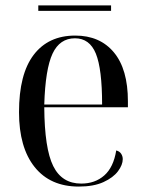

<svg xmlns="http://www.w3.org/2000/svg" viewBox="-20 -677 537 707"><path d="M270 10Q165 10 107.5 -62Q50 -134 50 -264Q50 -404 104 -475Q158 -546 257 -546Q348 -546 399.5 -484Q451 -422 451 -304V-282H143Q144 -130 176 -65.5Q208 -1 279 -1Q330 -1 364 -31Q398 -61 408 -123Q420 -120 426 -111Q432 -102 432 -91Q432 -70 414.5 -46.5Q397 -23 361 -6.5Q325 10 270 10ZM356 -292Q356 -423 333 -479.5Q310 -536 256 -536Q200 -536 173.5 -479.5Q147 -423 143 -292ZM121 -637V-657H389V-637Z"/></svg>

Font: Noto Serif Display SemiCondensed
Style: Regular
Weight: 400
Width: 4
Designer: Monotype Design Team
Foundry: Monotype Imaging Inc.
Version: Version 2.009